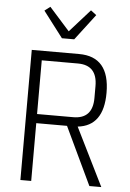

<svg xmlns="http://www.w3.org/2000/svg" viewBox="-61 -981 697 1026"><g transform="rotate(5 287.0 -468.0)"><path d="M146 0H88V-698H342Q506 -698 506 -504Q506 -326 368 -311L522 0H458L311 -310H146ZM340 -359Q444 -359 444 -471V-535Q444 -647 340 -647H146V-359ZM243 -774 137 -913 167 -936 276 -814 385 -936 415 -913 309 -774Z"/></g></svg>

Font: IBM Plex Sans Cond Light
Style: Regular
Weight: 300
Width: 3
Designer: Mike Abbink, Paul van der Laan, Pieter van Rosmalen
Foundry: Bold Monday
Version: Version 1.3